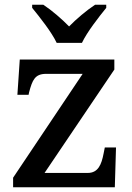

<svg xmlns="http://www.w3.org/2000/svg" viewBox="-20 -786 556 806"><path d="M218 -606H324C345 -651 395 -715 426 -753V-766H379C344 -743 300 -706 270 -675C240 -706 197 -743 162 -766H115V-753C146 -715 197 -651 218 -606ZM35 0H462L467 -167H420L415 -142C406 -95 392 -60 348 -60H167L460 -494V-536H63L53 -388H100L102 -398C116 -451 127 -476 174 -476H327L35 -40Z"/></svg>

Font: Noto Serif Tamil Medium
Style: Italic
Weight: 500
Italic angle: -12°
Designer: Indian Type Foundry, Tom Grace, and the Monotype Design Team
Foundry: Monotype Imaging Inc.
Version: Version 2.003